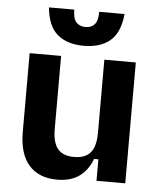

<svg xmlns="http://www.w3.org/2000/svg" viewBox="-53 -788 705 845"><g transform="rotate(5 299.0 -366.0)"><path d="M231 10Q149 10 105.5 -40Q62 -90 62 -186V-534H201V-212Q201 -151.5 224 -123.8Q247 -96 296.2 -96Q346 -96 369 -123.8Q392 -151.5 392 -212V-534H531V0H404V-95H385Q366 -44 328 -17Q290 10 231 10ZM296 -587Q223 -587 180 -623Q137 -659 129 -742H241Q241 -702 256 -686Q271 -670 296.5 -670Q322 -670 336.5 -686Q351 -702 351 -742H463Q455 -659 412 -623Q369 -587 296 -587Z"/></g></svg>

Font: Mozilla Text ExtraLight
Style: Regular
Weight: 200
Designer: Studio DRAMA
Foundry: Studio DRAMA
Version: Version 1.000